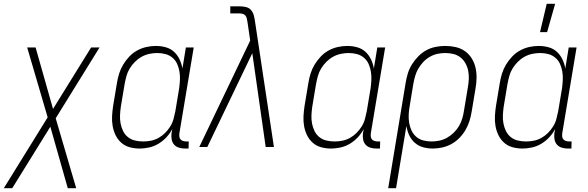

<svg xmlns="http://www.w3.org/2000/svg" viewBox="-51 -768 3071 1003"><path d="M-31 215 198 -155 91 -520H135L226 -199L425 -520H469L240 -150L347 215H303L212 -106L13 215Z M678 8Q651 8 626 1Q601 -6 582.5 -22.5Q564 -39 553 -61.5Q542 -84 537.5 -109.5Q533 -135 534.5 -162Q536 -189 540 -215L560 -335Q564 -360 571.5 -384Q579 -408 592.5 -430.5Q606 -453 624.5 -472.5Q643 -492 666 -504.5Q689 -517 714 -522.5Q739 -528 763 -528Q790 -528 815 -521Q840 -514 858 -497.5Q876 -481 887 -458Q898 -435 902 -410L920 -520H961L886 -71Q885 -62 886 -54Q887 -46 892 -40Q897 -34 905.5 -31.5Q914 -29 922 -29H935L934 8H915Q899 8 884 3.5Q869 -1 859 -12Q849 -23 846 -39Q843 -55 845 -71L849 -94Q837 -71 818.5 -51Q800 -31 776.5 -17Q753 -3 727.5 2.5Q702 8 678 8ZM697 -29Q717 -29 737.5 -33Q758 -37 777 -47.5Q796 -58 811.5 -73.5Q827 -89 838.5 -107.5Q850 -126 855.5 -146.5Q861 -167 865 -187L885 -307Q888 -329 889 -351Q890 -373 886.5 -394Q883 -415 874.5 -434Q866 -453 850 -466.5Q834 -480 813.5 -485.5Q793 -491 770 -491Q750 -491 729 -486.5Q708 -482 689 -471.5Q670 -461 654 -445Q638 -429 626.5 -410Q615 -391 609.5 -370.5Q604 -350 600 -329L580 -209Q577 -187 576 -165.5Q575 -144 579 -123Q583 -102 592 -83.5Q601 -65 617 -52Q633 -39 654 -34Q675 -29 697 -29Z M990 0 1023 -69 1256 -556 1242 -652Q1240 -661 1238.5 -670Q1237 -679 1231.5 -686Q1226 -693 1217.5 -695.5Q1209 -698 1199 -698H1152V-735H1199Q1216 -735 1232.5 -731.5Q1249 -728 1259.5 -716.5Q1270 -705 1274.5 -689Q1279 -673 1281 -657L1380 0H1337L1267 -490L1032 0Z M1678 8Q1651 8 1626 1Q1601 -6 1582.5 -22.5Q1564 -39 1553 -61.5Q1542 -84 1537.5 -109.5Q1533 -135 1534.5 -162Q1536 -189 1540 -215L1560 -335Q1564 -360 1571.5 -384Q1579 -408 1592.5 -430.5Q1606 -453 1624.5 -472.5Q1643 -492 1666 -504.5Q1689 -517 1714 -522.5Q1739 -528 1763 -528Q1790 -528 1815 -521Q1840 -514 1858 -497.5Q1876 -481 1887 -458Q1898 -435 1902 -410L1920 -520H1961L1886 -71Q1885 -62 1886 -54Q1887 -46 1892 -40Q1897 -34 1905.5 -31.5Q1914 -29 1922 -29H1935L1934 8H1915Q1899 8 1884 3.5Q1869 -1 1859 -12Q1849 -23 1846 -39Q1843 -55 1845 -71L1849 -94Q1837 -71 1818.5 -51Q1800 -31 1776.5 -17Q1753 -3 1727.5 2.5Q1702 8 1678 8ZM1697 -29Q1717 -29 1737.5 -33Q1758 -37 1777 -47.5Q1796 -58 1811.5 -73.5Q1827 -89 1838.5 -107.5Q1850 -126 1855.5 -146.5Q1861 -167 1865 -187L1885 -307Q1888 -329 1889 -351Q1890 -373 1886.5 -394Q1883 -415 1874.5 -434Q1866 -453 1850 -466.5Q1834 -480 1813.5 -485.5Q1793 -491 1770 -491Q1750 -491 1729 -486.5Q1708 -482 1689 -471.5Q1670 -461 1654 -445Q1638 -429 1626.5 -410Q1615 -391 1609.5 -370.5Q1604 -350 1600 -329L1580 -209Q1577 -187 1576 -165.5Q1575 -144 1579 -123Q1583 -102 1592 -83.5Q1601 -65 1617 -52Q1633 -39 1654 -34Q1675 -29 1697 -29Z M1977 215 2068 -335Q2072 -360 2079.5 -384.5Q2087 -409 2101 -431.5Q2115 -454 2134 -473.5Q2153 -493 2176 -505.5Q2199 -518 2224.5 -523Q2250 -528 2274 -528H2275Q2303 -528 2329.5 -522Q2356 -516 2377.5 -501Q2399 -486 2413 -463.5Q2427 -441 2433 -415Q2439 -389 2438.5 -361Q2438 -333 2433 -305L2413 -185Q2409 -160 2401.5 -136Q2394 -112 2381 -89.5Q2368 -67 2349 -47.5Q2330 -28 2307 -15.5Q2284 -3 2259 2.5Q2234 8 2210 8Q2183 8 2158.5 1Q2134 -6 2115.5 -22.5Q2097 -39 2086.5 -62Q2076 -85 2072 -110L2018 215ZM2204 -29Q2224 -29 2245 -33.5Q2266 -38 2284.5 -48.5Q2303 -59 2319.5 -75Q2336 -91 2347 -110Q2358 -129 2364 -149.5Q2370 -170 2373 -191L2393 -311Q2397 -333 2398 -355Q2399 -377 2395 -397.5Q2391 -418 2381 -436.5Q2371 -455 2354.5 -468Q2338 -481 2317.5 -486Q2297 -491 2275 -491Q2254 -491 2233.5 -486.5Q2213 -482 2194 -471Q2175 -460 2160 -444Q2145 -428 2134 -409Q2123 -390 2117.5 -370Q2112 -350 2108 -329L2089 -213Q2085 -191 2084 -169Q2083 -147 2086.5 -126Q2090 -105 2099 -86Q2108 -67 2123.5 -53.5Q2139 -40 2160 -34.5Q2181 -29 2204 -29Z M2770 -600 2805 -748H2849L2807 -600ZM2678 8Q2651 8 2626 1Q2601 -6 2582.5 -22.5Q2564 -39 2553 -61.5Q2542 -84 2537.5 -109.5Q2533 -135 2534.5 -162Q2536 -189 2540 -215L2560 -335Q2564 -360 2571.5 -384Q2579 -408 2592.5 -430.5Q2606 -453 2624.5 -472.5Q2643 -492 2666 -504.5Q2689 -517 2714 -522.5Q2739 -528 2763 -528Q2790 -528 2815 -521Q2840 -514 2858 -497.5Q2876 -481 2887 -458Q2898 -435 2902 -410L2920 -520H2961L2886 -71Q2885 -62 2886 -54Q2887 -46 2892 -40Q2897 -34 2905.5 -31.5Q2914 -29 2922 -29H2935L2934 8H2915Q2899 8 2884 3.5Q2869 -1 2859 -12Q2849 -23 2846 -39Q2843 -55 2845 -71L2849 -94Q2837 -71 2818.5 -51Q2800 -31 2776.5 -17Q2753 -3 2727.5 2.5Q2702 8 2678 8ZM2697 -29Q2717 -29 2737.5 -33Q2758 -37 2777 -47.5Q2796 -58 2811.5 -73.5Q2827 -89 2838.5 -107.5Q2850 -126 2855.5 -146.5Q2861 -167 2865 -187L2885 -307Q2888 -329 2889 -351Q2890 -373 2886.5 -394Q2883 -415 2874.5 -434Q2866 -453 2850 -466.5Q2834 -480 2813.5 -485.5Q2793 -491 2770 -491Q2750 -491 2729 -486.5Q2708 -482 2689 -471.5Q2670 -461 2654 -445Q2638 -429 2626.5 -410Q2615 -391 2609.5 -370.5Q2604 -350 2600 -329L2580 -209Q2577 -187 2576 -165.5Q2575 -144 2579 -123Q2583 -102 2592 -83.5Q2601 -65 2617 -52Q2633 -39 2654 -34Q2675 -29 2697 -29Z"/></svg>

Font: Iosevka SS18 Extralight
Style: Italic
Weight: 200
Italic angle: -9°
Monospace: yes
Designer: Belleve Invis
Foundry: Belleve Invis
Version: Version 25.1.1; ttfautohint (v1.8.4)